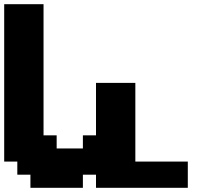

<svg xmlns="http://www.w3.org/2000/svg" viewBox="-20 -895 1040 915"><path d="M437.5 0H875V-125H625V-500H437.5V-250H375V-187.5H250V-250H187.5V-875H0V-125H62.5V-62.5H125V0H375V-62.5H437.5Z"/></svg>

Font: Faithful 32x
Style: Semibold
Weight: 400
Foundry: Faithful Resource Pack
Version: Version 1.0; January 27, 2023